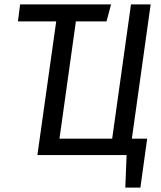

<svg xmlns="http://www.w3.org/2000/svg" viewBox="-20 -709 735 878"><path d="M583 -75H653L622 149H553L559 0H151L237 -611H62L72 -689H488L467 -611H327L252 -75H493L579 -689H669Z"/></svg>

Font: Fira Sans Condensed
Style: Italic
Weight: 400
Width: 3
Italic angle: -8°
Designer: bBox Type GmbH & Carrois Corporate GbR & Edenspiekermann AG
Foundry: bBox Type GmbH & Carrois Corporate GbR & Edenspiekermann AG
Version: Version 4.301